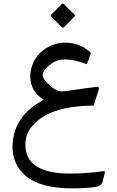

<svg xmlns="http://www.w3.org/2000/svg" viewBox="-20 -735 656 1075"><path d="M337.4 -712.4 397.9 -651.9Q401.9 -647.5 396.5 -641.6L338.9 -583.5Q331.5 -577.1 324.7 -584L268.1 -640.6Q261.2 -647.5 268.1 -654.3L326.2 -712.4Q332 -717.8 337.4 -712.4ZM385.3 319.8Q204.1 319.8 122.1 248Q50.8 186 50.3 89.8Q49.8 -84 224.6 -175.8Q149.4 -224.1 149.4 -309.1Q149.4 -327.6 155.8 -353.5Q171.9 -417.5 225.1 -456.1Q280.3 -496.1 343.8 -496.1Q425.8 -496.1 481.4 -445.8Q484.9 -442.4 488.8 -438.5Q486.8 -428.7 466.3 -375.5Q396.5 -402.3 342.3 -402.3Q281.7 -402.3 235.8 -350.1Q219.2 -331.1 219.2 -316.4Q219.2 -286.6 273.9 -244.1Q301.3 -223.1 329.1 -223.1Q340.3 -223.1 453.6 -240.2L521.5 -248.5Q537.6 -251 532.7 -232.9Q526.9 -212.4 504.4 -144Q323.7 -142.1 229.5 -86.4Q121.6 -22.5 122.1 75.2Q122.1 237.3 374 236.8Q459.5 236.8 559.1 223.6Q568.8 222.2 567.4 230.5Q563.5 248.5 554.7 280.8Q547.4 307.6 511.2 312.5Q460.4 319.3 385.3 319.8Z"/></svg>

Font: Sahel WOL
Style: WOL
Weight: 400
Foundry: Saber Rastikerdar (saber.rastikerdar@gmail.com)
Version: Version 1.0.0-alpha22